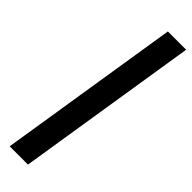

<svg xmlns="http://www.w3.org/2000/svg" viewBox="-312 -813 921 921"><g transform="rotate(45 148.5 -352.0)"><path d="M173 -815H297L150 111H26Z"/></g></svg>

Font: Bitter Thin ExtraBold
Style: Italic
Weight: 800
Italic angle: -9°
Version: Version 2.002